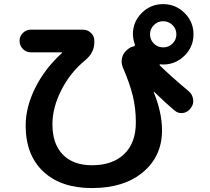

<svg xmlns="http://www.w3.org/2000/svg" viewBox="-20 -870 1040 953"><path d="M836.4 -745.6Q817.4 -764.6 790 -764.6Q762.7 -764.6 743.7 -745.6Q724.6 -726.6 724.6 -699.7Q724.6 -672.9 743.7 -653.8Q762.7 -634.8 790 -634.8Q817.4 -634.8 836.4 -653.8Q855.5 -672.9 855.5 -699.7Q855.5 -726.6 836.4 -745.6ZM132.8 -610.4Q109.4 -610.4 93.3 -627Q77.1 -643.6 77.1 -667Q77.1 -690.4 93.8 -706.5Q110.4 -722.7 132.8 -722.7H391.6Q415 -722.7 431.6 -706.5Q448.2 -690.4 448.2 -667V-660.2Q448.2 -608.4 403.3 -571.3Q329.1 -510.7 284.7 -423.3Q240.2 -335.9 240.2 -252.9Q240.2 -155.3 292 -102.5Q343.8 -49.8 436.5 -49.8Q539.1 -49.8 596.7 -105.5Q654.3 -161.1 654.3 -262.7Q654.3 -330.1 640.1 -390.6Q626 -451.2 589.8 -535.2Q580.1 -558.6 585.9 -583Q591.8 -607.4 611.3 -623L616.2 -627Q627 -636.7 643.6 -639.6Q650.4 -641.6 649.4 -649.4Q640.6 -673.8 639.6 -700.2Q639.6 -761.7 683.6 -805.7Q727.5 -849.6 789.6 -849.6Q851.6 -849.6 896 -805.7Q940.4 -761.7 940.4 -699.7Q940.4 -637.7 896 -593.8Q851.6 -549.8 790 -549.8Q780.3 -549.8 775.4 -550.8Q773.4 -550.8 772.5 -549.3Q771.5 -547.9 772.5 -545.9Q828.1 -491.2 917 -417Q934.6 -402.3 938.5 -377.9Q942.4 -353.5 927.7 -335L924.8 -331.1Q911.1 -312.5 888.2 -309.1Q865.2 -305.7 846.7 -321.3Q806.6 -354.5 745.1 -414.1H743.2V-412.1Q784.2 -311.5 784.2 -222.7Q784.2 -94.7 689.9 -15.6Q595.7 63.5 436.5 63.5Q282.2 63.5 194.8 -18.6Q107.4 -100.6 107.4 -247.1Q107.4 -338.9 155.3 -434.6Q203.1 -530.3 288.1 -607.4V-609.4Q288.1 -610.4 287.1 -610.4Z"/></svg>

Font: Rounded Mgen+ 1mn bold
Style: Bold
Weight: 700
Designer: [Source Han Sans]
Ryoko NISHIZUKA  (kana & ideographs); Paul D. Hunt (Latin, Greek & Cyrillic); Wenlong ZHANG  (bopomofo
Version: Version 1.059.20150602